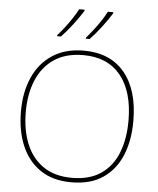

<svg xmlns="http://www.w3.org/2000/svg" viewBox="-62 -1005 878 1067"><g transform="rotate(5 377.0 -471.0)"><path d="M690 -358Q690 -250 655.5 -167Q621 -84 551.5 -37Q482 10 376 10Q272 10 202.5 -37.5Q133 -85 98 -168Q63 -251 63 -359Q63 -467 100 -549.5Q137 -632 208.5 -678.5Q280 -725 382 -725Q530 -725 610 -628.5Q690 -532 690 -358ZM90 -359Q90 -259 121 -181.5Q152 -104 216 -59.5Q280 -15 377 -15Q475 -15 538.5 -58.5Q602 -102 632.5 -179.5Q663 -257 663 -358Q663 -521 590 -610.5Q517 -700 382 -700Q284 -700 219 -656Q154 -612 122 -535Q90 -458 90 -359ZM526 -945Q504 -910 472 -867.5Q440 -825 408 -792H387V-798Q405 -818 426 -845Q447 -872 466 -901Q485 -930 496 -952H526ZM366 -945Q344 -910 312 -867.5Q280 -825 248 -792H227V-798Q245 -818 266 -845Q287 -872 306 -901Q325 -930 336 -952H366Z"/></g></svg>

Font: Noto Sans Bengali Thin
Style: Regular
Weight: 100
Designer: Jelle Bosma - Monotype Design Team
Foundry: Monotype Imaging Inc.
Version: Version 2.003; ttfautohint (v1.8.4.7-5d5b)